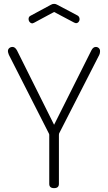

<svg xmlns="http://www.w3.org/2000/svg" viewBox="-20 -974 560 994"><path d="M235 -22V-276Q235 -279 233 -283L26 -690Q21 -703 21 -709Q21 -719 28 -725Q35 -731 45 -731Q58 -731 68 -713L260 -328L453 -713Q462 -731 476 -731Q485 -731 491.5 -725Q498 -719 498 -709Q498 -698 494 -690L286 -283Q285 -281 285 -276V-22Q285 0 260 0Q235 0 235 -22ZM260 -912 156 -856Q155 -856 152 -854.5Q149 -853 148 -853Q140 -853 134 -859.5Q128 -866 128 -876Q128 -888 139 -893L243 -949Q251 -954 260 -954Q269 -954 277 -949L381 -894Q392 -888 392 -874Q392 -866 386.5 -860Q381 -854 373 -854Q371 -854 367 -856Q365 -857 364 -857Z"/></svg>

Font: Dosis
Style: Light
Weight: 300
Designer: Edgar Tolentino, Pablo Impallari, Igino Marini
Foundry: Edgar Tolentino, Pablo Impallari, Igino Marini
Version: Version 1.007